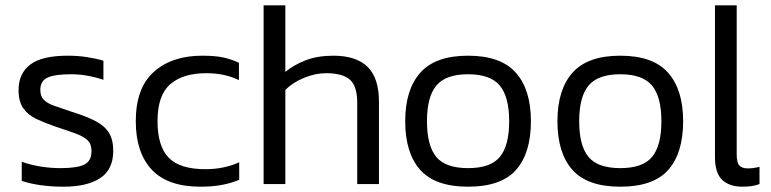

<svg xmlns="http://www.w3.org/2000/svg" viewBox="-20 -694 2909 724"><path d="M219 10Q173 10 131.5 4Q90 -2 62 -12V-84Q96 -72 133.5 -66Q171 -60 208 -60Q271 -60 298 -73.5Q325 -87 325 -124Q325 -151 310.5 -165Q296 -179 266.5 -190Q237 -201 191 -216Q150 -230 118 -245Q86 -260 68 -285.5Q50 -311 50 -354Q50 -417 94 -450.5Q138 -484 236 -484Q274 -484 309 -478.5Q344 -473 370 -465V-393Q307 -414 249 -414Q187 -414 159.5 -401.5Q132 -389 132 -355Q132 -332 144.5 -318.5Q157 -305 183.5 -295.5Q210 -286 252 -272Q307 -255 341 -237Q375 -219 391 -193Q407 -167 407 -125Q407 -55 358 -22.5Q309 10 219 10Z M736 10Q612 10 552 -54.5Q492 -119 492 -237Q492 -362 560 -423Q628 -484 743 -484Q790 -484 821 -477.5Q852 -471 881 -457V-392Q827 -418 758 -418Q670 -418 622 -376.5Q574 -335 574 -237Q574 -143 616 -99.5Q658 -56 755 -56Q824 -56 882 -82V-16Q851 -3 815.5 3.5Q780 10 736 10Z M974 0V-674H1056V-423Q1089 -450 1133.5 -467Q1178 -484 1237 -484Q1323 -484 1366 -442Q1409 -400 1409 -310V0H1327V-307Q1327 -369 1299.5 -393.5Q1272 -418 1209 -418Q1169 -418 1126.5 -400.5Q1084 -383 1056 -355V0Z M1745 10Q1621 10 1564.5 -53.5Q1508 -117 1508 -237Q1508 -356 1565 -420Q1622 -484 1745 -484Q1868 -484 1925 -420Q1982 -356 1982 -237Q1982 -117 1926 -53.5Q1870 10 1745 10ZM1745 -60Q1830 -60 1865 -102.5Q1900 -145 1900 -237Q1900 -329 1864.5 -371.5Q1829 -414 1745 -414Q1661 -414 1625.5 -371.5Q1590 -329 1590 -237Q1590 -145 1625 -102.5Q1660 -60 1745 -60Z M2319 10Q2195 10 2138.5 -53.5Q2082 -117 2082 -237Q2082 -356 2139 -420Q2196 -484 2319 -484Q2442 -484 2499 -420Q2556 -356 2556 -237Q2556 -117 2500 -53.5Q2444 10 2319 10ZM2319 -60Q2404 -60 2439 -102.5Q2474 -145 2474 -237Q2474 -329 2438.5 -371.5Q2403 -414 2319 -414Q2235 -414 2199.5 -371.5Q2164 -329 2164 -237Q2164 -145 2199 -102.5Q2234 -60 2319 -60Z M2779 10Q2731 10 2703.5 -15.5Q2676 -41 2676 -102V-674H2758V-111Q2758 -81 2768 -70Q2778 -59 2799 -59Q2822 -59 2844 -65V0Q2828 6 2812 8Q2796 10 2779 10Z"/></svg>

Font: Kanit Light
Style: Regular
Weight: 300
Designer: Katatrad Team
Foundry: CadsonDemak
Version: Version 2.000; ttfautohint (v1.8.3)